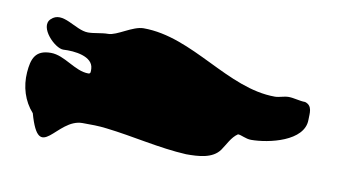

<svg xmlns="http://www.w3.org/2000/svg" viewBox="-47 -440 953 543"><g transform="rotate(10 429.0 -168.5)"><path d="M24 -165C21 -124 33 -84 60 -54C99 85 129 -52 204 -51C227 -51 250 -51 273 -48C351 -39 429 -19 507 -15C543 -15 583 -17 603 -45C615 -62 624 -84 642 -96C652 -96 665 -87 681 -87C731 -87 831 -109 831 -171C831 -189 836 -212 813 -219C797 -219 780 -225 765 -225C751 -225 739 -219 726 -219C590 -219 469 -345 327 -345C296 -345 256 -312 231 -312C212 -312 192 -306 174 -306C137 -306 94 -355 63 -324C37 -298 90 -245 114 -246C146 -248 199 -242 201 -207C201 -200 203 -192 195 -192C156 -192 121 -231 81 -231C36 -231 27 -204 24 -165Z"/></g></svg>

Font: Camosport
Style: Regular
Weight: 400
Version: Version 001.000